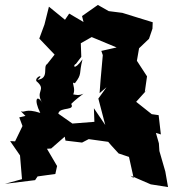

<svg xmlns="http://www.w3.org/2000/svg" viewBox="-41 -583 700 777"><path d="M62 -114 37 -108 50 -73 20 -11 0 -12 40 46 48 142 -21 161 101 146 111 131 183 121 190 89 149 19 166 18 221 -30 224 -14 291 -6 318 -20 397 -9 408 4 439 38 481 52 500 138 487 128 495 131 569 163 639 174 628 111 604 28 602 -3 590 -45 610 -39 601 -117 573 -121 510 -171 555 -221 545 -211 554 -274 513 -337 522 -389 518 -384 562 -426 576 -467 577 -493C536 -506 494 -518 454 -531L399 -538L355 -563L291 -518L297 -494L239 -528L222 -503L157 -556L139 -484L118 -427L180 -362L150 -324C131 -314 160 -266 111 -260C142 -286 100 -273 106 -255C151 -217 97 -216 132 -164C109 -203 94 -182 122 -126C60 -146 60 -125 43 -133ZM288 -353 286 -408 330 -433 431 -391 369 -377 375 -360 366 -259 362 -206 390 -230 357 -184 385 -77 339 -145 341 -90 252 -83 195 -123C200 -154 274 -130 242 -170C244 -146 226 -152 297 -204C259 -186 247 -222 232 -180C286 -205 238 -260 262 -246C293 -286 277 -282 293 -343C256 -292 254 -321 266 -324Z"/></svg>

Font: Asimov Aggro
Style: Medium
Weight: 500
Designer: Google
Version: Version 2.000980; 2014